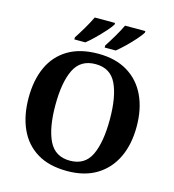

<svg xmlns="http://www.w3.org/2000/svg" viewBox="-133 -1041 1053 1162"><g transform="rotate(15 393.5 -460.5)"><path d="M394.1 10Q280 10 205 -36Q130 -82 92.5 -165Q55 -248 55 -359Q55 -470 92.5 -552Q130 -634 205.6 -679.5Q281.1 -725 394.7 -725Q503 -725 578.5 -679.5Q654 -634 693 -551.5Q732 -469 732 -358Q732 -247 692.7 -164.5Q653.4 -82 578.1 -36Q502.8 10 394.1 10ZM394.1 -55Q488 -55 526 -135.1Q564 -215.2 564 -358Q564 -501 525.9 -580.5Q487.8 -660 394.8 -660Q301 -660 262 -580.5Q223 -501 223 -357.5Q223 -215 262 -135Q301 -55 394.1 -55ZM421 -784Q442 -816 466 -856.5Q490 -897 506 -931H633V-921Q623 -904 597.5 -875Q572 -846 542.5 -817.5Q513 -789 490 -771H421ZM231 -784Q252 -816 276 -856.5Q300 -897 316 -931H443V-921Q433 -904 407 -875Q381 -846 352 -817.5Q323 -789 300 -771H231Z"/></g></svg>

Font: Noto Serif NP Hmong
Style: Regular
Weight: 400
Designer: Dalton Maag Ltd
Foundry: Dalton Maag Ltd
Version: Version 1.001